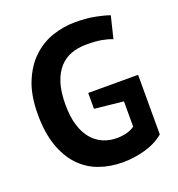

<svg xmlns="http://www.w3.org/2000/svg" viewBox="-132 -822 873 944"><g transform="rotate(-20 304.5 -350.0)"><path d="M307 -365H568V-53Q526 -18 467.5 -2Q409 14 352 14Q285 14 227.5 -7Q170 -28 128 -72.5Q86 -117 62 -186Q38 -255 38 -350Q38 -449 66.5 -518.5Q95 -588 141.5 -631.5Q188 -675 246 -694.5Q304 -714 364 -714Q424 -714 469.5 -705Q515 -696 542 -686L514 -571Q489 -581 458 -586.5Q427 -592 379 -592Q336 -592 300 -579Q264 -566 237.5 -536.5Q211 -507 196.5 -461Q182 -415 182 -349Q182 -286 196 -240.5Q210 -195 235 -165.5Q260 -136 293.5 -122Q327 -108 365 -108Q391 -108 416 -114.5Q441 -121 458 -134V-266L307 -282Z"/></g></svg>

Font: PT Sans
Style: Bold
Weight: 700
Version: Version 2.003W OFL; ttfautohint (v1.6)